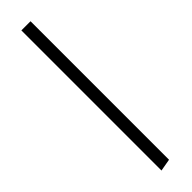

<svg xmlns="http://www.w3.org/2000/svg" viewBox="-301 -716 845 845"><g transform="rotate(-45 121.5 -294.0)"><path d="M93 -730H150V132L93 142Z"/></g></svg>

Font: Arima Madurai Light
Style: Regular
Weight: 300
Designer: Joana Correia and Natanael Gama
Foundry: NDISCOVER
Version: Version 1.020